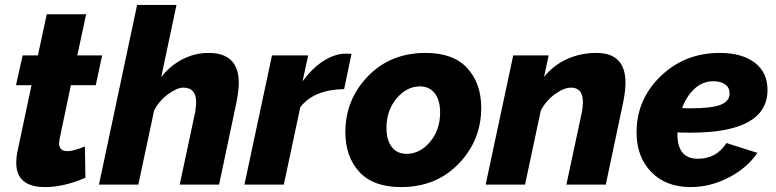

<svg xmlns="http://www.w3.org/2000/svg" viewBox="-20 -750 3152 780"><path d="M46 -89Q46 -110 50 -130L108 -404H45L72 -525H134L170 -692H330L294 -525H395L369 -404H268L222 -185Q220 -173 220 -168Q220 -136 254 -136Q279 -136 325 -155L327 -28Q240 10 163 10Q46 10 46 -89Z M537 -730H697L635 -437Q672 -484 722 -509.5Q772 -535 827 -535Q950 -535 950 -414Q950 -383 941 -336L870 0H710L773 -295Q777 -325 777 -334Q777 -394 725 -394Q699 -394 663 -367.5Q627 -341 606 -301L542 0H382Z M1085 -525H1232L1209 -419Q1247 -472 1293.5 -502Q1340 -532 1385 -532Q1404 -532 1408 -531L1378 -388Q1256 -386 1200 -315L1133 0H973Z M1383 -213Q1383 -345 1474.5 -440Q1566 -535 1709 -535Q1822 -535 1878.5 -473Q1935 -411 1935 -312Q1935 -180 1843.5 -85Q1752 10 1609 10Q1496 10 1439.5 -52Q1383 -114 1383 -213ZM1768 -293Q1768 -342 1746.5 -370.5Q1725 -399 1686 -399Q1632 -399 1591 -350Q1550 -301 1550 -230Q1550 -181 1571.5 -153Q1593 -125 1632 -125Q1686 -125 1727 -173.5Q1768 -222 1768 -293Z M2065 -525H2209L2190 -437Q2227 -484 2282.5 -509.5Q2338 -535 2403 -535Q2521 -535 2521 -414Q2521 -381 2512 -336L2441 0H2281L2344 -295Q2348 -315 2348 -335Q2348 -394 2300 -394Q2271 -394 2234.5 -367.5Q2198 -341 2177 -301L2113 0H1953Z M2786 -211Q2751 -211 2732 -212V-205Q2732 -105 2815 -105Q2891 -105 2931 -169L3057 -129Q3015 -67 2940 -28.5Q2865 10 2786 10Q2685 10 2625.5 -51.5Q2566 -113 2566 -212Q2566 -346 2664 -440.5Q2762 -535 2904 -535Q2994 -535 3046 -495.5Q3098 -456 3098 -385Q3098 -211 2786 -211ZM2878 -420Q2835 -420 2802 -390Q2769 -360 2751 -311Q2762 -310 2786 -310Q2872 -310 2908 -324.5Q2944 -339 2944 -371Q2944 -394 2926 -407Q2908 -420 2878 -420Z"/></svg>

Font: Raleway-v4020 ExtraBold
Style: Italic
Weight: 800
Italic angle: -12°
Designer: Matt McInerney, Pablo Impallari, Rodrigo Fuenzalida
Foundry: Matt McInerney, Pablo Impallari, Rodrigo Fuenzalida
Version: Version 4.020;PS 004.020;hotconv 1.0.88;makeotf.lib2.5.64775